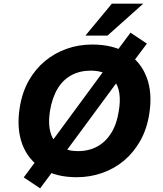

<svg xmlns="http://www.w3.org/2000/svg" viewBox="-20 -960 894 1052"><path d="M400 11Q287 11 210.5 -36.5Q134 -84 102 -170Q70 -256 88 -370Q101 -453 137 -517Q173 -581 226 -625Q279 -669 345 -692.5Q411 -716 485 -716Q600 -716 675.5 -669Q751 -622 783.5 -536.5Q816 -451 798 -337Q785 -253 748.5 -188.5Q712 -124 659.5 -80Q607 -36 540.5 -12.5Q474 11 400 11ZM407 -132Q467 -132 513.5 -157.5Q560 -183 590.5 -233Q621 -283 631 -353Q649 -460 607.5 -516.5Q566 -573 477 -573Q418 -573 371.5 -548Q325 -523 295.5 -474Q266 -425 254 -353Q237 -246 278 -189Q319 -132 407 -132ZM200 72 110 12 200 -109 256 -174 565 -594 606 -661 695 -781 785 -721 694 -600 639 -534 330 -115 289 -48ZM448 -765 593 -940H765L569 -765Z"/></svg>

Font: Nunito Sans 6pt ExtraBold
Style: Italic
Weight: 800
Italic angle: -9°
Version: Version 3.101;gftools[0.9.27]